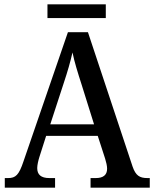

<svg xmlns="http://www.w3.org/2000/svg" viewBox="-20 -862 708 882"><path d="M198 -779H466V-842H198ZM2 0H233V-44H207C168 -44 151 -60 151 -90C151 -104 156 -125 161 -141L192 -238H429L463 -133C468 -117 472 -100 472 -87C472 -58 454 -44 420 -44H396V0H668V-44H657C621 -44 603 -56 589 -97L384 -714H292L88 -121C67 -58 52 -44 17 -44H2ZM211 -291 273 -481C291 -535 303 -577 313 -621C322 -577 337 -529 355 -473L412 -291Z"/></svg>

Font: Noto Serif Ethiopic SemiCondensed Medium
Style: Regular
Weight: 500
Width: 4
Designer: Monotype Design Team
Foundry: Monotype Imaging Inc.
Version: Version 2.102